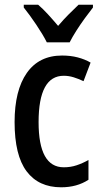

<svg xmlns="http://www.w3.org/2000/svg" viewBox="-20 -786 428 816"><path d="M240 10Q144 10 93 -58Q42 -126 42 -267Q42 -402 94 -476Q146 -550 244 -550Q280 -550 310.5 -542Q341 -534 365 -520L335 -441Q314 -451 293 -457.5Q272 -464 251 -464Q144 -464 144 -267Q144 -75 251 -75Q280 -75 305.5 -83.5Q331 -92 356 -106V-22Q307 10 240 10ZM375 -766V-754Q360 -735 341 -709Q322 -683 304.5 -655.5Q287 -628 276 -606H179Q163 -638 134.5 -680.5Q106 -723 81 -754V-766H142Q162 -749 183.5 -725.5Q205 -702 227 -676Q251 -704 271 -724Q291 -744 314 -766Z"/></svg>

Font: Avrile Sans Condensed Medium
Style: Regular
Weight: 500
Width: 3
Designer: Monotype Design Team
Foundry: Monotype Imaging Inc.
Version: Version 2.001;September 10, 2019;FontCreator 11.5.0.2425 64-